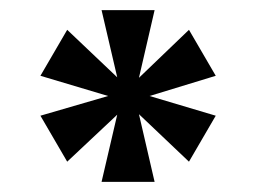

<svg xmlns="http://www.w3.org/2000/svg" viewBox="-20 -780 507 380"><path d="M181 -420H286L255 -554L354 -460L407 -551L276 -590L407 -630L354 -721L255 -626L286 -760H181L212 -627L113 -721L60 -630L194 -590L60 -551L113 -460L212 -553Z"/></svg>

Font: Goli SemiBold
Style: Regular
Weight: 600
Designer: jaikishan Patel
Foundry: MagicType
Version: Version 1.000;Glyphs 3.2 (3242)